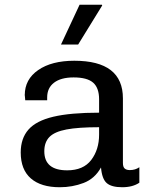

<svg xmlns="http://www.w3.org/2000/svg" viewBox="-20 -776 640 806"><path d="M231 10Q152 10 109.5 -27Q67 -64 67 -136Q67 -195 99.5 -232Q132 -269 204 -286Q276 -303 396 -303V-359Q396 -407 371 -429Q346 -451 289 -451Q236 -451 207 -429Q178 -407 178 -367V-355H86Q84 -372 84 -377Q84 -443 140.5 -482Q197 -521 292 -521Q496 -521 496 -363V-92Q496 -75 503.5 -68.5Q511 -62 525 -62Q548 -62 565 -74V-9Q537 10 493 10Q448 10 428 -7.5Q408 -25 404 -73Q378 -26 331 -8Q284 10 231 10ZM84 -376Q84 -374 83.5 -378.5Q83 -383 84 -377ZM262 -61Q330 -61 363 -104.5Q396 -148 396 -211V-242Q309 -242 259 -232.5Q209 -223 187.5 -201Q166 -179 166 -141Q166 -61 262 -61ZM236 -589 314 -756H408L409 -753L308 -589Z"/></svg>

Font: Chivo Mono
Style: Regular
Weight: 400
Monospace: yes
Designer: Hector Gatti
Foundry: Omnibus-Type
Version: Version 1.008; ttfautohint (v1.8.4.7-5d5b)